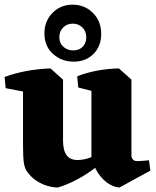

<svg xmlns="http://www.w3.org/2000/svg" viewBox="-20 -794 674 830"><path d="M230.2 16.5Q211.2 16.8 185.6 9.6Q160 2.5 135.6 -14Q111.2 -30.5 93.5 -57.5Q88.2 -66.8 85 -80Q81.8 -93.2 80.6 -118.2Q79.5 -143.2 79.5 -184.8V-448.5L198.2 -498.2L252.5 -449.8V-185.5Q252.5 -142.5 269.2 -121.4Q286 -100.2 322.2 -102.5Q358.2 -104 397 -125.4Q435.8 -146.8 473 -172.5L478.2 -146Q440.5 -105.8 397.6 -72.9Q354.8 -40 311.9 -17.4Q269 5.2 230.2 16.5ZM4.5 -412.8 0 -461.2Q43.5 -477.5 94.5 -487Q145.5 -496.5 198.2 -498.2L197.8 -427.5L121.5 -390.5ZM496.8 16.5Q476.8 15.5 456.2 4.1Q435.8 -7.2 418.5 -27Q401.2 -46.8 389.5 -72.5L375.2 -78.2V-448.5L494 -498.2L548.2 -449.8V-122Q548.2 -111.8 554.6 -104.6Q561 -97.5 572.8 -97.5Q584.5 -97.5 596.2 -98.6Q608 -99.8 624 -101.2L630 -56.5ZM318.2 -415.8 313.8 -464.2Q352.8 -479.8 399.2 -488.5Q445.8 -497.2 494 -498.2L493.5 -427.5L417.2 -390.5ZM298.6 -527.5Q246.2 -527.5 209.1 -560.9Q172 -594.3 172 -649.8Q172 -702.5 206.8 -738.1Q241.5 -773.8 293.9 -773.8Q346.2 -773.8 381.9 -738.1Q417.5 -702.5 417.5 -647.2Q417.5 -594.2 384.2 -560.9Q351 -527.5 298.6 -527.5ZM296.2 -576Q321.6 -576 337.3 -591.7Q353 -607.4 353 -632.8Q353 -658.8 336.1 -675.2Q319.1 -691.8 294.5 -691.8Q269.5 -691.8 253 -675.2Q236.5 -658.8 236.5 -633.8Q236.5 -607.2 254.2 -591.6Q271.9 -576 296.2 -576Z"/></svg>

Font: Eczar
Style: Regular
Weight: 400
Designer: Vaibhav Singh
Foundry: Rosetta Type Foundry
Version: Version 2.000